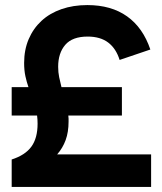

<svg xmlns="http://www.w3.org/2000/svg" viewBox="-20 -736 639 756"><path d="M26 -393H92Q85 -413 80 -436Q75 -459 75 -488Q75 -540 93 -582Q111 -624 143.5 -654Q176 -684 222 -700Q268 -716 324 -716Q418 -716 480.5 -671.5Q543 -627 572 -541L451 -500Q437 -545 406 -568.5Q375 -592 325 -592Q265 -592 237 -559.5Q209 -527 209 -473Q209 -451 213 -432Q217 -413 222 -393H460V-281H249Q250 -275 250 -269Q250 -263 250 -257Q250 -216 238.5 -184.5Q227 -153 205 -128H575V0H26V-108Q79 -125 103.5 -158.5Q128 -192 128 -249Q128 -257 127.5 -265Q127 -273 126 -281H26Z"/></svg>

Font: NT Somic Bold
Style: Regular
Weight: 700
Designer: Ravid Balaliev — lead type designer, mastering
Michael Voronin — secret advisor, marketing
Ivan Kovalenko — best boy
Foundry: NT Type
Version: Version 0.7